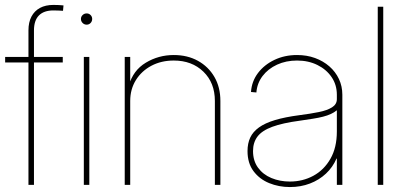

<svg xmlns="http://www.w3.org/2000/svg" viewBox="-20 -755 1657 784"><path d="M236.3 -522.5V-500H1V-522.5ZM96.2 0V-630.9Q96.2 -664.1 108.4 -687.3Q120.6 -710.4 143.3 -722.7Q166 -734.9 198.2 -734.9Q209 -734.9 219.2 -734.4Q229.5 -733.9 239.3 -732.9L237.3 -710.9Q228.5 -711.4 218.5 -711.9Q208.5 -712.4 198.2 -712.4Q159.2 -712.4 138.9 -691.9Q118.7 -671.4 118.7 -630.9V0Z M322.3 0V-522.5H344.7V0ZM334 -654.3Q324.2 -654.3 317.4 -661.1Q310.5 -668 310.5 -677.7Q310.5 -687 317.4 -693.6Q324.2 -700.2 334 -700.2Q343.3 -700.2 349.9 -693.6Q356.4 -687 356.4 -677.7Q356.4 -668 349.9 -661.1Q343.3 -654.3 334 -654.3Z M511.7 -342.8V0H489.3V-522.5H511.7V-405.3H505.9Q523.4 -467.8 575.4 -499Q627.4 -530.3 689.5 -530.3Q745.6 -530.3 788.3 -506.6Q831.1 -482.9 855.5 -440.9Q879.9 -398.9 879.9 -342.8V0H857.4V-342.8Q857.4 -417 810.5 -462.4Q763.7 -507.8 689.5 -507.8Q638.7 -507.8 598.4 -486.6Q558.1 -465.3 534.9 -428Q511.7 -390.6 511.7 -342.8Z M1163.6 8.8Q1118.7 8.8 1079.1 -7.3Q1039.6 -23.4 1015.1 -56.2Q990.7 -88.9 990.7 -138.2Q990.7 -169.4 1001.7 -193.1Q1012.7 -216.8 1037.4 -234.6Q1062 -252.4 1102.5 -264.6Q1143.1 -276.9 1202.6 -284.7Q1247.6 -290.5 1281.7 -297.4Q1315.9 -304.2 1335.7 -316.7Q1355.5 -329.1 1355.5 -350.1V-368.2Q1355.5 -408.7 1334 -440.2Q1312.5 -471.7 1275.9 -489.7Q1239.3 -507.8 1192.9 -507.8Q1147.9 -507.8 1111.3 -491Q1074.7 -474.1 1052.2 -444.6Q1029.8 -415 1026.9 -377.4L1004.9 -379.4Q1007.8 -422.9 1033.4 -456.8Q1059.1 -490.7 1100.6 -510.5Q1142.1 -530.3 1192.9 -530.3Q1232.9 -530.3 1266.4 -518.1Q1299.8 -505.9 1325 -483.9Q1350.1 -461.9 1364 -432.4Q1377.9 -402.8 1377.9 -368.2V0H1355.5V-107.4H1354Q1338.9 -72.3 1311 -46.1Q1283.2 -20 1245.6 -5.6Q1208 8.8 1163.6 8.8ZM1163.6 -13.7Q1216.3 -13.7 1259.8 -37.4Q1303.2 -61 1329.3 -106.7Q1355.5 -152.3 1355.5 -218.3V-304.7Q1344.7 -295.9 1331.1 -289.6Q1317.4 -283.2 1299.3 -278.6Q1281.2 -273.9 1258.1 -270.3Q1234.9 -266.6 1204.6 -262.2Q1134.3 -252.9 1092 -237.3Q1049.8 -221.7 1031.5 -197.5Q1013.2 -173.3 1013.2 -138.2Q1013.2 -98.6 1033.4 -70.6Q1053.7 -42.5 1088.1 -28.1Q1122.6 -13.7 1163.6 -13.7Z M1544.9 -727.5V0H1522.5V-727.5Z"/></svg>

Font: Inter 28pt Thin
Style: Regular
Weight: 250
Designer: Rasmus Andersson
Foundry: rsms
Version: Version 4.001;git-66647c0bb